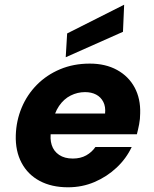

<svg xmlns="http://www.w3.org/2000/svg" viewBox="-20 -783 654 815"><path d="M269 12Q199 12 148.5 -15Q98 -42 71.5 -92Q45 -142 47 -209Q49 -271 72 -326Q95 -381 136.5 -423Q178 -465 235 -489Q292 -513 361 -513Q428 -513 477 -486Q526 -459 551.5 -411.5Q577 -364 575 -302Q575 -278 570.5 -255Q566 -232 561 -213H152L168 -301H426Q429 -330 418.5 -350.5Q408 -371 388 -381.5Q368 -392 341 -392Q309 -392 280 -377.5Q251 -363 230.5 -333Q210 -303 202 -257L197 -228Q191 -194 199.5 -167.5Q208 -141 231 -125.5Q254 -110 289 -110Q322 -110 346 -123.5Q370 -137 385 -159H539Q516 -110 475 -71.5Q434 -33 381.5 -10.5Q329 12 269 12ZM259 -540 265 -641 507 -763 502 -648Z"/></svg>

Font: DM Sans 18pt Black
Style: Italic
Weight: 900
Italic angle: -10°
Designer: Colophon Foundry, Jonny Pinhorn
Foundry: Colophon Foundry
Version: Version 4.004;gftools[0.9.30]